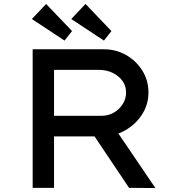

<svg xmlns="http://www.w3.org/2000/svg" viewBox="-20 -949 912 970"><path d="M145 0V-700H505Q566 -700 617 -671Q668 -642 699 -592.5Q730 -543 730 -481Q730 -421 697.5 -370.5Q665 -320 611.5 -290Q558 -260 494 -260H253V0ZM632 0 420 -316 533 -341 765 1ZM253 -364H493Q527 -364 555 -380Q583 -396 600 -423Q617 -450 617 -482Q617 -515 598.5 -540.5Q580 -566 549 -581Q518 -596 480 -596H253ZM505 -744 340 -853 412 -929 543 -792ZM306 -744 141 -853 213 -929 344 -792Z"/></svg>

Font: Lexend Giga
Style: Regular
Weight: 400
Designer: Bonnie Shaver-Troup, Thomas Jockin
Foundry: Lexend
Version: Version 1.007